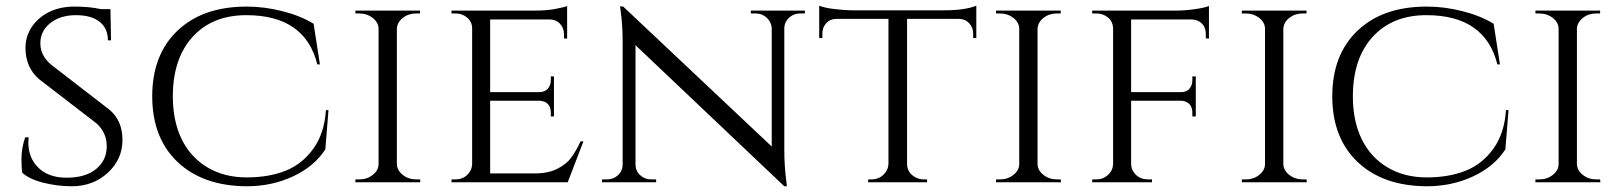

<svg xmlns="http://www.w3.org/2000/svg" viewBox="-20 -637 5667 671"><path d="M58 -33Q55 -45 55 -82Q55 -119 68 -157H80Q79 -148 79 -139Q79 -85 114.5 -50.5Q150 -16 213 -16Q279 -16 316 -46.5Q353 -77 353 -125.5Q353 -174 317 -206L117 -360Q69 -401 69 -470Q69 -509 90.5 -542Q112 -575 150.5 -594.5Q189 -614 241 -614Q293 -614 333 -605H366L368 -496H357Q357 -538 328 -561Q299 -584 245 -584Q191 -584 156 -556.5Q121 -529 121 -485.5Q121 -442 160 -410L362 -254Q408 -216 408 -148Q408 -80 356.5 -33Q305 14 231 14Q182 14 133 2Q84 -10 58 -33Z M842 -614Q904 -614 967 -598Q1030 -582 1076 -554L1098 -412H1089Q1046 -584 841 -584Q722 -584 653 -508Q584 -432 584 -300Q584 -214 615 -150.5Q646 -87 705 -52Q764 -17 842 -17Q920 -17 978.5 -40.5Q1037 -64 1075.5 -118Q1114 -172 1119 -252H1128L1117 -115Q1078 -55 1004 -20.5Q930 14 842 14Q689 13 600.5 -71Q512 -155 512 -300.5Q512 -446 600.5 -530Q689 -614 842 -614Z M1236 -10Q1263 -10 1283 -26Q1303 -42 1303 -64V-536Q1303 -558 1283 -574Q1263 -590 1235 -590H1222V-600H1448V-590H1435Q1408 -590 1388.5 -575Q1369 -560 1367 -538V-63Q1368 -41 1388 -25.5Q1408 -10 1435 -10H1448L1449 0H1222V-10Z M1572 -10Q1596 -10 1612.5 -25.5Q1629 -41 1630 -63V-538Q1630 -560 1613 -575Q1596 -590 1572 -590H1558V-600H1850Q1891 -600 1922 -606Q1953 -612 1962 -616V-502L1951 -503V-518Q1951 -539 1937 -554Q1923 -569 1901 -569H1693V-315H1864Q1884 -315 1894.5 -327Q1905 -339 1905 -357V-370H1916V-230H1905V-243Q1905 -271 1884 -281Q1876 -284 1867 -285H1693V-31H1850Q1896 -31 1927.5 -47Q1959 -63 1975.5 -85Q1992 -107 2009 -143H2019L1964 0H1558V-10Z M2776 -590Q2754 -590 2738 -575.5Q2722 -561 2721 -540V-114Q2721 -56 2728 -4L2730 14H2721L2201 -479V-62Q2201 -40 2217 -25Q2233 -10 2256 -10H2273V0H2084V-10H2101Q2124 -10 2140 -25Q2156 -40 2156 -62V-490Q2156 -551 2149 -599L2147 -615L2158 -614L2677 -125V-540Q2675 -561 2659 -575.5Q2643 -590 2621 -590H2604V-600H2793V-590Z M3150 -571V-63Q3151 -32 3180 -17Q3193 -10 3209 -10H3220V0H3014V-10H3026Q3050 -10 3067 -26Q3084 -42 3085 -64V-571H2904Q2881 -571 2867.5 -556Q2854 -541 2854 -520V-504H2843V-617Q2863 -609 2899.5 -605Q2936 -601 2954 -601H3280Q3352 -601 3392 -617V-504H3381V-520Q3381 -541 3367 -556Q3353 -571 3331 -571Z M3475 -10Q3502 -10 3522 -26Q3542 -42 3542 -64V-536Q3542 -558 3522 -574Q3502 -590 3474 -590H3461V-600H3687V-590H3674Q3647 -590 3627.5 -575Q3608 -560 3606 -538V-63Q3607 -41 3627 -25.5Q3647 -10 3674 -10H3687L3688 0H3461V-10Z M4194 -518Q4194 -552 4165 -565Q4155 -569 4144 -569H3933V-315H4107Q4127 -315 4137 -327Q4147 -339 4147 -357V-370H4159V-230H4147V-243Q4147 -267 4131 -278Q4122 -284 4109 -285H3933V-64Q3934 -37 3957 -20Q3972 -10 3992 -10H4006V0H3797V-10H3811Q3835 -10 3852 -25.5Q3869 -41 3870 -63V-538Q3869 -569 3841 -583Q3827 -590 3811 -590H3797V-600H3933H4092Q4121 -600 4156 -605Q4191 -610 4205 -616V-502L4194 -503Z M4334 -10Q4361 -10 4381 -26Q4401 -42 4401 -64V-536Q4401 -558 4381 -574Q4361 -590 4333 -590H4320V-600H4546V-590H4533Q4506 -590 4486.5 -575Q4467 -560 4465 -538V-63Q4466 -41 4486 -25.5Q4506 -10 4533 -10H4546L4547 0H4320V-10Z M4966 -614Q5028 -614 5091 -598Q5154 -582 5200 -554L5222 -412H5213Q5170 -584 4965 -584Q4846 -584 4777 -508Q4708 -432 4708 -300Q4708 -214 4739 -150.5Q4770 -87 4829 -52Q4888 -17 4966 -17Q5044 -17 5102.5 -40.5Q5161 -64 5199.5 -118Q5238 -172 5243 -252H5252L5241 -115Q5202 -55 5128 -20.5Q5054 14 4966 14Q4813 13 4724.5 -71Q4636 -155 4636 -300.5Q4636 -446 4724.5 -530Q4813 -614 4966 -614Z M5360 -10Q5387 -10 5407 -26Q5427 -42 5427 -64V-536Q5427 -558 5407 -574Q5387 -590 5359 -590H5346V-600H5572V-590H5559Q5532 -590 5512.5 -575Q5493 -560 5491 -538V-63Q5492 -41 5512 -25.5Q5532 -10 5559 -10H5572L5573 0H5346V-10Z"/></svg>

Font: Cinzel
Style: Regular
Weight: 400
Designer: Natanael Gama
Version: Version 1.001;PS 001.001;hotconv 1.0.56;makeotf.lib2.0.21325